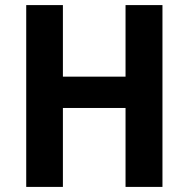

<svg xmlns="http://www.w3.org/2000/svg" viewBox="-20 -734 740 754"><path d="M618 0H473V-310H227V0H83V-714H227V-433H473V-714H618Z"/></svg>

Font: Noto Sans Tamil SemiCondensed
Style: Bold
Weight: 700
Width: 4
Designer: Jelle Bosma - Monotype Design Team
Foundry: Monotype Imaging Inc.
Version: Version 2.004; ttfautohint (v1.8.4.7-5d5b)